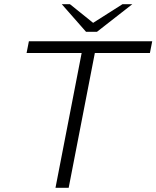

<svg xmlns="http://www.w3.org/2000/svg" viewBox="-20 -897 747 917"><path d="M245 0 370 -644H107L118 -700H707L696 -644H433L308 0ZM391 -745 414 -781 565 -877H612L443 -745ZM391 -745 275 -877H314L437 -778L443 -745Z"/></svg>

Font: REM ExtraLight
Style: Italic
Weight: 250
Italic angle: -11°
Designer: Octavio Pardo
Foundry: Ashler Design
Version: Version 1.005;gftools[0.9.28]